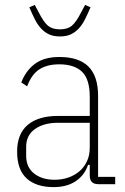

<svg xmlns="http://www.w3.org/2000/svg" viewBox="-20 -753 512 785"><path d="M382 0Q347 0 347 -35V-79H340Q326 -37 290 -12.5Q254 12 199 12Q128 12 89 -23.5Q50 -59 50 -133Q50 -206 93.5 -242.5Q137 -279 217 -279H347V-357Q347 -429 315.5 -459.5Q284 -490 222 -490Q173 -490 141 -469.5Q109 -449 91 -400L67 -416Q86 -465 123.5 -492.5Q161 -520 223 -520Q302 -520 341.5 -481Q381 -442 381 -361V-30H451V0ZM203 -18Q233 -18 259 -27Q285 -36 304.5 -52.5Q324 -69 335.5 -93.5Q347 -118 347 -150V-251H217Q159 -251 123 -225.5Q87 -200 87 -153V-116Q87 -69 119.5 -43.5Q152 -18 203 -18ZM225 -604Q198 -604 179.5 -613Q161 -622 147 -637.5Q133 -653 122 -675Q111 -697 100 -723L122 -733L137 -705Q158 -663 176 -648Q194 -633 225 -633Q256 -633 274 -648Q292 -663 313 -705L328 -733L350 -723Q339 -697 328 -675Q317 -653 303 -637.5Q289 -622 270.5 -613Q252 -604 225 -604Z"/></svg>

Font: IBM Plex Sans Condensed ExtraLight
Style: Regular
Weight: 200
Width: 3
Designer: Mike Abbink, Paul van der Laan, Pieter van Rosmalen
Foundry: Bold Monday
Version: Version 1.3